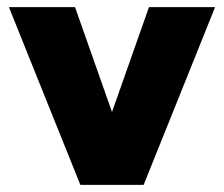

<svg xmlns="http://www.w3.org/2000/svg" viewBox="-20 -520 630 540"><path d="M5 -500H191L295 -205L399 -500H585L384 0H206Z"/></svg>

Font: Oak Sans Black
Style: Regular
Weight: 900
Designer: Erik Kennedy, Walven
Foundry: Erik Kennedy, Walven
Version: Version 1.000